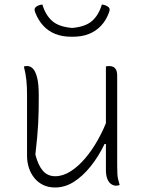

<svg xmlns="http://www.w3.org/2000/svg" viewBox="-20 -821 640 852"><path d="M101 -528Q114 -528 125.5 -517Q137 -506 144.5 -477.5Q152 -449 152 -396Q152 -361 151.5 -331.5Q151 -302 149.5 -273.5Q148 -245 145 -212Q142 -179 137 -135Q149 -88 170 -63.5Q191 -39 225 -39Q259 -39 293 -60.5Q327 -82 358 -118.5Q389 -155 415 -201.5Q441 -248 459 -298V-182H444Q417 -126 382 -82.5Q347 -39 307.5 -14Q268 11 225 11Q195 11 172 0Q149 -11 133 -30.5Q117 -50 108.5 -75.5Q100 -101 100 -129Q100 -175 100 -220.5Q100 -266 100 -311.5Q100 -357 100 -402Q100 -437 97 -465.5Q94 -494 86 -526Q90 -527 93.5 -527.5Q97 -528 101 -528ZM464 -528Q474 -528 482 -524.5Q490 -521 495 -511.5Q500 -502 500 -485Q500 -418 500 -351Q500 -284 500 -217.5Q500 -151 500 -84Q500 -60 501 -47Q502 -34 504.5 -24Q507 -14 511 0Q509 1 506 1.5Q503 2 500.5 2.5Q498 3 495 3Q484 3 473.5 -4Q463 -11 456.5 -26.5Q450 -42 450 -67Q450 -145 450 -221Q450 -297 450 -373Q450 -449 450 -526Q452 -527 454 -527Q456 -527 458.5 -527.5Q461 -528 464 -528ZM300 -697Q359 -702 388.5 -728Q418 -754 432 -801Q442 -800 450 -796.5Q458 -793 463 -788Q466 -785 466.5 -779.5Q467 -774 463 -764Q451 -731 428.5 -707Q406 -683 375 -670.5Q344 -658 304 -658H296Q256 -658 225 -670.5Q194 -683 172 -707Q150 -731 137 -764Q133 -774 133.5 -779.5Q134 -785 137 -788Q142 -793 150 -796.5Q158 -800 168 -801Q182 -754 211.5 -728Q241 -702 300 -697Z"/></svg>

Font: Recursive Casual Light
Style: Regular
Weight: 300
Version: Version 1.047